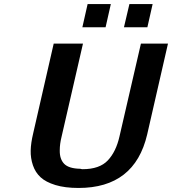

<svg xmlns="http://www.w3.org/2000/svg" viewBox="-20 -911 852 951"><path d="M594 -776 621 -891H736L710 -776ZM388 -776 414 -891H529L503 -776ZM144 -249 246 -695H391L285 -234Q276 -198 276 -167Q275 -123 298 -99.5Q321 -76 378 -75Q384 -73 389 -73Q473 -73 514 -116.5Q555 -160 572 -236L678 -695H812L709 -245Q647 20 369 20Q302 20 254.5 5.5Q207 -9 181 -33Q155 -57 143 -92.5Q131 -128 132 -165.5Q133 -203 144 -249Z"/></svg>

Font: Coval
Style: ExtraBold Italic
Weight: 800
Foundry: Context Ltd
Version: Version 001.000